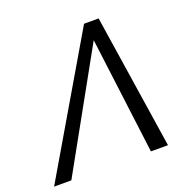

<svg xmlns="http://www.w3.org/2000/svg" viewBox="-129 -820 927 941"><g transform="rotate(-20 334.5 -350.0)"><path d="M-4 0 407 -700H483L590 0H501L424 -608L86 0Z"/></g></svg>

Font: Isabella Sans
Style: Italic
Weight: 400
Italic angle: -12°
Designer: Christian Thalmann (Catharsis Fonts), Cristiano Sobral
Foundry: The Isabella Sans Project Authors
Version: Version 2.026; ttfautohint (v1.8.4.7-5d5b-dirty)